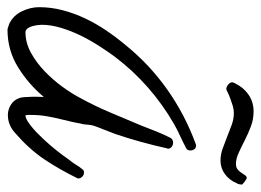

<svg xmlns="http://www.w3.org/2000/svg" viewBox="-114 -556 709 522"><g transform="rotate(90 241.0 -295.5)"><path d="M465.8 -152.3Q440.4 -100.6 413.1 -60.1Q385.7 -19.5 341.8 18.6Q320.3 38.1 293 38.1Q278.3 38.1 265.1 29.8Q252 21.5 247.1 6.8Q245.1 2 244.6 -6.8Q244.1 -15.6 243.7 -25.4Q243.2 -35.2 243.7 -44.4Q244.1 -53.7 244.1 -59.6Q210 -18.6 163.6 10.3Q117.2 39.1 61.5 39.1Q58.6 39.1 53.2 37.1Q47.9 35.2 44.9 34.2Q22.5 23.4 11.2 0Q0 -23.4 0 -46.9Q0 -79.1 8.3 -110.8Q16.6 -142.6 30.8 -172.4Q44.9 -202.1 63.5 -229.5Q82 -256.8 102.5 -281.2Q155.3 -346.7 223.6 -395Q292 -443.4 372.1 -472.7Q373 -473.6 376 -473.6Q382.8 -473.6 386.2 -468.8Q389.6 -463.9 389.6 -458Q389.6 -449.2 382.8 -446.3Q366.2 -437.5 350.1 -430.2Q334 -422.9 318.4 -414.1Q210 -351.6 135.7 -253.9Q121.1 -234.4 105.5 -210Q89.8 -185.5 77.1 -159.7Q64.5 -133.8 56.2 -106.4Q47.9 -79.1 47.9 -53.7Q47.9 -49.8 48.8 -42.5Q49.8 -35.2 51.8 -27.8Q53.7 -20.5 58.1 -15.1Q62.5 -9.8 68.4 -9.8Q96.7 -9.8 123.5 -24.4Q150.4 -39.1 173.8 -61.5Q197.3 -84 215.8 -109.4Q234.4 -134.8 246.1 -157.2Q268.6 -198.2 286.1 -239.7Q303.7 -281.2 321.3 -323.2Q328.1 -340.8 337.4 -364.3Q346.7 -387.7 355.5 -404.3Q359.4 -411.1 368.2 -411.1Q375 -411.1 379.9 -407.2Q384.8 -403.3 384.8 -396.5L383.8 -394.5Q376 -359.4 366.2 -323.7Q356.4 -288.1 344.7 -253.9Q339.8 -240.2 333 -223.6Q326.2 -207 322.3 -195.3Q320.3 -188.5 319.8 -181.6Q319.3 -174.8 318.4 -168Q315.4 -152.3 312 -137.2Q308.6 -122.1 304.7 -106.4Q299.8 -86.9 296.4 -66.9Q293 -46.9 293 -26.4Q293 -21.5 293 -17.6Q293 -13.7 293.9 -9.8Q300.8 -9.8 310.1 -15.6Q319.3 -21.5 329.1 -29.8Q338.9 -38.1 347.2 -46.9Q355.5 -55.7 360.4 -60.5Q389.6 -91.8 416 -129.9Q422.9 -137.7 428.2 -147Q433.6 -156.2 440.4 -164.1Q443.4 -168.9 449.2 -168.9Q456.1 -168.9 460.9 -164.1Q465.8 -159.2 465.8 -152.3ZM482.4 -597.7Q482.4 -595.7 481.4 -590.8Q480.5 -585.9 478.5 -584Q470.7 -564.5 454.1 -552.2Q437.5 -540 417 -540Q400.4 -540 384.3 -545.9Q368.2 -551.8 352.1 -558.1Q335.9 -564.5 320.3 -570.3Q304.7 -576.2 288.1 -576.2Q277.3 -576.2 266.6 -572.8Q255.9 -569.3 246.6 -565.9Q237.3 -562.5 231 -559.1Q224.6 -555.7 222.7 -555.7Q216.8 -555.7 210.4 -561Q204.1 -566.4 204.1 -572.3Q204.1 -573.2 206.1 -577.6Q208 -582 209 -583Q217.8 -600.6 233.9 -613.3Q250 -626 269.5 -628.9Q274.4 -629.9 284.2 -629.9Q304.7 -629.9 324.2 -622.6Q343.8 -615.2 361.8 -606Q379.9 -596.7 396 -589.4Q412.1 -582 425.8 -582Q435.5 -582 440.9 -586.4Q446.3 -590.8 450.2 -596.7Q454.1 -602.5 457 -606.9Q460 -611.3 464.8 -611.3Q466.8 -611.3 474.6 -605.5Q482.4 -599.6 482.4 -597.7Z"/></g></svg>

Font: Calligraffitti
Style: Regular
Weight: 400
Designer: Dathan Boardman
Foundry: Open Window
Version: Version 1.001